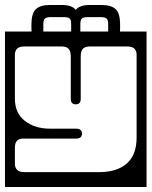

<svg xmlns="http://www.w3.org/2000/svg" viewBox="-40 -631 610 773"><path d="M443.5 -532Q443.5 -523.5 443.5 -516.8Q443.5 -510 443 -504H550V122H-20V-504H87Q86.5 -510 86.5 -517Q86.5 -524 86.5 -532Q86.5 -577 104.2 -594Q122 -611 162.5 -611H208.5Q250.5 -611 265 -591Q279.5 -611 321.5 -611H367.5Q408 -611 425.8 -594Q443.5 -577 443.5 -532ZM134.5 -535V-504H246.5V-535Q246.5 -551 240.5 -556.5Q234.5 -562 218.5 -562H163.5Q148 -562 141.2 -556.5Q134.5 -551 134.5 -535ZM283.5 -535V-504H395.5V-535Q395.5 -551 389 -556.5Q382.5 -562 366.5 -562H311.5Q296 -562 289.8 -556.5Q283.5 -551 283.5 -535ZM161 -113H266Q290 -113 290 -93Q290 -73 266 -73H52Q37 -73 28.5 -64.5Q20 -56 20 -35V29Q20 43 28.5 52.5Q37 62 61 62H359Q431 62 470.5 27.2Q510 -7.5 510 -77V-411Q510 -425.5 501.5 -434.8Q493 -444 469 -444H322Q302.5 -444 293.8 -434.8Q285 -425.5 285 -403V-233Q285 -211 265 -211Q245 -211 245 -233V-403Q245 -425.5 236 -434.8Q227 -444 208 -444H61Q37 -444 28.5 -434.8Q20 -425.5 20 -411V-234Q20 -175 60.5 -144Q101 -113 161 -113Z"/></svg>

Font: Honk Rounded
Style: Regular
Weight: 400
Designer: Noopur Datye & Yesha Goshar
Foundry: Ek Type
Version: Version 1.000